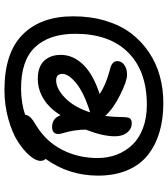

<svg xmlns="http://www.w3.org/2000/svg" viewBox="34 -905 750 858"><g transform="rotate(-90 409.0 -476.0)"><path d="M377.9 -121.1Q306.2 -121.1 248 -138.2Q189.9 -155.3 145.8 -189.9Q101.6 -224.6 77.4 -281.2Q53.2 -337.9 53.2 -413.1Q53.2 -543.5 127.9 -647Q119.1 -655.8 119.1 -669.9Q119.1 -690.9 142.1 -718Q165 -745.1 204.6 -770.8Q244.1 -796.4 305.9 -813.7Q367.7 -831.1 436 -831.1Q601.6 -831.1 683.3 -750Q765.1 -668.9 765.1 -523.9Q765.1 -445.3 745.1 -379.2Q725.1 -313 689.5 -265.9Q653.8 -218.8 605 -185.8Q556.2 -152.8 498.8 -137Q441.4 -121.1 377.9 -121.1ZM131.8 -415Q131.8 -368.7 147 -329.1Q162.1 -289.6 191.2 -259.3Q220.2 -229 265.9 -211.9Q311.5 -194.8 369.1 -194.8Q520.5 -194.8 603.8 -278.6Q687 -362.3 687 -514.2Q687 -630.9 627.4 -694.1Q567.9 -757.3 441.9 -756.8Q378.4 -756.8 325.2 -738.8Q323.7 -725.6 313 -714.6Q302.2 -703.6 276.9 -689Q204.1 -644 168 -572Q131.8 -500 131.8 -415ZM287.1 -262.2Q262.2 -262.2 245.6 -282.7Q229 -303.2 229 -337.9Q229 -392.1 258.8 -467.8Q258.8 -517.6 242.2 -573.2Q235.8 -593.3 242.9 -605.7Q250 -618.2 270 -618.2Q309.6 -618.2 323.2 -580.1Q353 -629.4 395.3 -655.8Q437.5 -682.1 485.8 -682.1Q539.6 -682.1 566.2 -653.8Q592.8 -625.5 592.8 -579.1Q592.8 -524.9 549.6 -479.7Q506.3 -434.6 418 -405.8Q456.1 -378.9 522.9 -360.8Q564.9 -352.5 564.9 -327.1Q564.9 -308.1 548.1 -295.7Q531.2 -283.2 503.9 -283.2Q475.6 -283.2 414.1 -314Q352.5 -344.7 319.8 -380.9Q314.9 -342.8 314.9 -305.2Q314.9 -279.3 309.1 -270.8Q303.2 -262.2 287.1 -262.2ZM479 -600.1Q441.4 -600.1 400.1 -559.8Q358.9 -519.5 335.9 -448.2Q423.3 -475.6 465.6 -510Q507.8 -544.4 507.8 -571.8Q507.8 -600.1 479 -600.1Z"/></g></svg>

Font: Shantell Sans Bouncy
Style: Regular
Weight: 400
Designer: Stephen Nixon, Anya Danilova, Shantell Martin
Foundry: Arrow Type
Version: Version 1.006;[9816181b4]